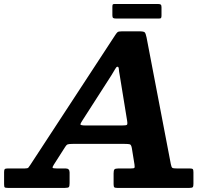

<svg xmlns="http://www.w3.org/2000/svg" viewBox="-75 -918 1050 938"><path d="M474 -843.5V-885Q474 -892 475.5 -895.2Q477 -898.5 484 -898.5H697Q706 -898.5 710 -895.8Q714 -893 714 -883V-842.5Q714 -834.5 712.2 -831Q710.5 -827.5 703 -827.5H491.5Q481.5 -827.5 477.8 -830.2Q474 -833 474 -843.5ZM-55 -18.5V-77Q-55 -88 -51.8 -91.5Q-48.5 -95 -37.5 -95H45.5Q60 -95 63.5 -99Q67 -103 72.5 -111.5L487.5 -746Q494 -756 498.8 -760.5Q503.5 -765 521 -765H604Q627.5 -765 632.2 -759.8Q637 -754.5 641 -735L759.5 -116.5Q762.5 -101 767 -98Q771.5 -95 790 -95H852Q863.5 -95 866.8 -91.8Q870 -88.5 870 -76.5V-20Q870 -7.5 866.8 -3.8Q863.5 0 850.5 0H497.5Q486.5 0 483.2 -3.2Q480 -6.5 480 -18V-71Q480 -85.5 484 -90.2Q488 -95 503 -95H563Q579 -95 581.5 -98Q584 -101 582 -114.5L569 -195Q566 -211 559.2 -213Q552.5 -215 534 -215H280Q263 -215 256.2 -212.8Q249.5 -210.5 243.5 -200.5L188 -113.5Q181 -102.5 182 -98.8Q183 -95 203 -95H246Q265 -95 265 -75.5V-23.5Q265 -8.5 261.5 -4.2Q258 0 242.5 0H-36Q-49 0 -52 -2.8Q-55 -5.5 -55 -18.5ZM469.5 -550.5 329.5 -332.5Q320.5 -319 318 -312Q315.5 -305 343 -305H519.5Q540 -305 544.5 -307.8Q549 -310.5 546 -328.5L510 -550Q506 -570.5 505.5 -581.2Q505 -592 498.5 -592Q493.5 -592 486.8 -579.5Q480 -567 469.5 -550.5Z"/></svg>

Font: Besley*
Style: Bold Italic
Weight: 700
Italic angle: -13°
Designer: Owen Earl
Foundry: indestructible type*
Version: Version 2.000; ttfautohint (v1.8.3)